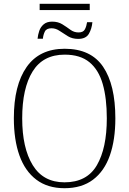

<svg xmlns="http://www.w3.org/2000/svg" viewBox="-20 -982 682 1012"><path d="M189 -929V-962H453V-929ZM178 -778Q180 -799 187 -819.5Q194 -840 210.5 -854Q227 -868 255 -868Q286 -868 308.5 -854Q331 -840 350.5 -825.5Q370 -811 394 -811Q419 -811 427.5 -827.5Q436 -844 439 -865H467Q464 -831 448.5 -804Q433 -777 392 -777Q361 -777 338 -791Q315 -805 294.5 -819Q274 -833 252 -833Q225 -833 216.5 -816Q208 -799 206 -778ZM320 10Q231 10 171.5 -35Q112 -80 82.5 -162.5Q53 -245 53 -359Q53 -533 120.5 -629Q188 -725 321 -725Q459 -725 523.5 -630Q588 -535 588 -358Q588 -245 559 -162.5Q530 -80 470.5 -35Q411 10 320 10ZM320 -21Q438 -21 490.5 -111Q543 -201 543 -358Q543 -464 521.5 -539Q500 -614 451.5 -654Q403 -694 321 -694Q207 -694 152 -605.5Q97 -517 97 -358Q97 -202 152.5 -111.5Q208 -21 320 -21Z"/></svg>

Font: Noto Serif SemiCondensed ExtraLight
Style: Regular
Weight: 200
Width: 4
Designer: Monotype Design Team
Foundry: Monotype Imaging Inc.
Version: Version 2.014